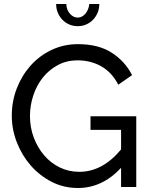

<svg xmlns="http://www.w3.org/2000/svg" viewBox="-20 -936 754 961"><path d="M586 -96Q492 5 370 5Q299 5 238.5 -26Q178 -57 134 -107.5Q90 -158 64.5 -223Q39 -288 39 -357Q39 -429 64 -493.5Q89 -558 133 -607.5Q177 -657 238 -686Q299 -715 370 -715Q473 -715 539.5 -672Q606 -629 641 -560L572 -512Q540 -574 487 -604Q434 -634 368 -634Q314 -634 270 -610.5Q226 -587 195 -548.5Q164 -510 147 -459.5Q130 -409 130 -355Q130 -298 149 -247.5Q168 -197 201 -158.5Q234 -120 279 -98Q324 -76 377 -76Q493 -76 586 -188V-286H433V-354H662V0H586ZM369 -848Q391 -848 407.5 -867.5Q424 -887 427 -916H477Q477 -892 468.5 -872Q460 -852 445.5 -837Q431 -822 411.5 -813.5Q392 -805 369 -805Q346 -805 326.5 -813.5Q307 -822 292.5 -837Q278 -852 269.5 -872Q261 -892 261 -916H312Q312 -889 329 -868.5Q346 -848 369 -848Z"/></svg>

Font: IngvarSans
Style: Regular
Weight: 500
Version: Version 3.000